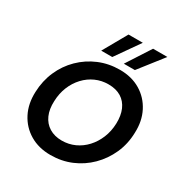

<svg xmlns="http://www.w3.org/2000/svg" viewBox="-213 -1106 1221 1280"><g transform="rotate(30 397.5 -466.0)"><path d="M356 12Q265 12 197 -28.5Q129 -69 92.5 -140Q56 -211 60 -303Q63 -389 95.5 -463.5Q128 -538 185 -594Q242 -650 316 -681Q390 -712 475 -712Q566 -712 633.5 -671.5Q701 -631 737.5 -560Q774 -489 770 -398Q768 -311 734.5 -236.5Q701 -162 644.5 -106Q588 -50 514.5 -19Q441 12 356 12ZM373 -109Q426 -109 472 -130Q518 -151 553 -189Q588 -227 609 -278Q630 -329 632 -389Q634 -451 614.5 -496Q595 -541 555.5 -565.5Q516 -590 457 -590Q405 -590 359 -569.5Q313 -549 277.5 -511Q242 -473 221.5 -422.5Q201 -372 199 -312Q196 -250 216 -204.5Q236 -159 276.5 -134Q317 -109 373 -109ZM476 -760 595 -944H705L561 -760ZM302 -760 406 -944H516L387 -760Z"/></g></svg>

Font: DM Sans 16pt
Style: Bold Italic
Weight: 700
Italic angle: -10°
Version: Version 4.004;gftools[0.9.30]